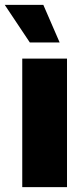

<svg xmlns="http://www.w3.org/2000/svg" viewBox="-42 -772 346 792"><path d="M49.8 0H234.4V-530.3H49.8ZM81.1 -596.7H204.1L136.7 -752H-22.5Z"/></svg>

Font: Pretendard Black
Style: Regular
Weight: 900
Designer: Base glyphs from Inter by Rasmus Andersson; Hangeul glyphs from Noto Sans CJK(Source Han Sans) by Jang Soo-young and Kan
Foundry: Kil Hyung-jin
Version: Version 1.309;Glyphs 3.2 (3225)